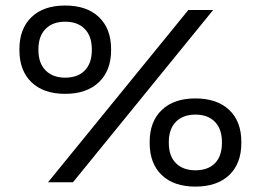

<svg xmlns="http://www.w3.org/2000/svg" viewBox="-20 -676 967 712"><path d="M158 0 678.5 -639H770.5L250.5 0ZM704.5 16Q624.5 16 579.8 -26.8Q535 -69.5 535 -146.5V-149.5Q535 -225 579.8 -268Q624.5 -311 704.5 -311Q784.5 -311 829.8 -268.5Q875 -226 875 -149.5V-146.5Q875 -69.5 830 -26.8Q785 16 704.5 16ZM704.5 -44.5Q751.5 -44.5 777.2 -70.8Q803 -97 803 -146.5V-149Q803 -197.5 777 -224.2Q751 -251 704.5 -251Q658.5 -251 632.2 -224.2Q606 -197.5 606 -149V-146.5Q606 -97 632.5 -70.8Q659 -44.5 704.5 -44.5ZM221.5 -328Q141.5 -328 96.8 -371Q52 -414 52 -490V-493.5Q52 -569.5 96.8 -612.5Q141.5 -655.5 221.5 -655.5Q302 -655.5 347 -612.5Q392 -569.5 392 -493.5V-490Q392 -414.5 346.8 -371.2Q301.5 -328 221.5 -328ZM221.5 -388Q268.5 -388 294.5 -414.8Q320.5 -441.5 320.5 -490V-493.5Q320.5 -542 294.2 -568.8Q268 -595.5 221.5 -595.5Q175.5 -595.5 149 -568.8Q122.5 -542 122.5 -493.5V-490Q122.5 -441.5 149.2 -414.8Q176 -388 221.5 -388Z"/></svg>

Font: Anek Latin Expanded
Style: Regular
Weight: 400
Width: 7
Designer: Yesha Goshar
Foundry: Ek Type
Version: Version 1.003